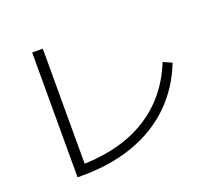

<svg xmlns="http://www.w3.org/2000/svg" viewBox="-123 -894 1184 1062"><g transform="rotate(-20 469.0 -363.0)"><path d="M162.1 -730.5H224.6V-53.2Q446.3 -60.5 597.7 -157Q749 -253.4 822.3 -434.6L873 -412.1Q820.3 -277.8 723.9 -184.8Q627.4 -91.8 492.2 -43.9Q356.9 3.9 188.5 3.9H162.1Z"/></g></svg>

Font: Pretendard JP Light
Style: Regular
Weight: 300
Designer: Base glyphs from Inter by Rasmus Andersson; Hangeul glyphs from Noto Sans CJK(Source Han Sans) by Jang Soo-young and Kan
Foundry: Kil Hyung-jin
Version: Version 1.309